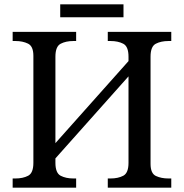

<svg xmlns="http://www.w3.org/2000/svg" viewBox="-20 -860 843 880"><path d="M256 -781V-840H546V-781ZM38 0V-42H51Q85 -42 109 -54.5Q133 -67 133 -114V-604Q133 -648 108.5 -660Q84 -672 51 -672H38V-714H329V-672H316Q282 -672 258 -659.5Q234 -647 234 -600V-204L569 -580V-600Q569 -647 545 -659.5Q521 -672 487 -672H474V-714H765V-672H752Q718 -672 694 -659.5Q670 -647 670 -600V-109Q670 -65 694.5 -53.5Q719 -42 752 -42H765V0H474V-42H487Q521 -42 545 -54.5Q569 -67 569 -114V-510L234 -134V-114Q234 -67 258 -54.5Q282 -42 316 -42H329V0Z"/></svg>

Font: NotoSerif-Regular
Style: Regular
Weight: 400
Designer: Monotype Design Team
Foundry: Monotype Imaging Inc.
Version: Version 2.007; ttfautohint (v1.8) -l 8 -r 50 -G 200 -x 14 -D